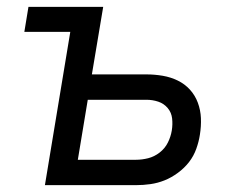

<svg xmlns="http://www.w3.org/2000/svg" viewBox="-20 -540 715 560"><path d="M111 0 185 -447H51L63 -520H281L248 -323H407Q431 -323 454.5 -319Q478 -315 498.5 -305Q519 -295 534 -278.5Q549 -262 557 -240.5Q565 -219 566 -195.5Q567 -172 563 -147Q560 -127 552.5 -106Q545 -85 531.5 -67.5Q518 -50 499 -36Q480 -22 460 -14Q440 -6 419 -3Q398 0 377 0ZM377 -74Q394 -74 412 -78.5Q430 -83 445.5 -95Q461 -107 469.5 -124Q478 -141 481 -159Q484 -177 482 -194.5Q480 -212 469 -225Q458 -238 441.5 -243.5Q425 -249 407 -249H236L207 -74Z"/></svg>

Font: Iosevka Custom Oblique
Style: Regular
Weight: 400
Italic angle: -9°
Designer: Belleve Invis
Foundry: Belleve Invis
Version: Version 27.0.1